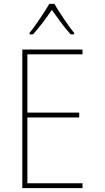

<svg xmlns="http://www.w3.org/2000/svg" viewBox="-20 -969 540 989"><path d="M150 -792Q174 -818 201 -854Q228 -890 247 -918Q268 -889 293.5 -854Q319 -819 344 -792H362V-799Q343 -822 311 -869Q279 -916 260 -949H234Q216 -918 185 -872Q154 -826 132 -799V-792ZM405 0V-25H121V-364H388V-389H121V-689H405V-714H95V0Z"/></svg>

Font: Noto Sans Mono UI Condensed Thin
Style: Regular
Weight: 250
Width: 3
Designer: Monotype Design team
Foundry: Monotype Imaging Inc.
Version: 1.000